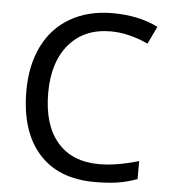

<svg xmlns="http://www.w3.org/2000/svg" viewBox="-52 -772 737 830"><g transform="rotate(5 316.0 -357.0)"><path d="M402.8 -645Q287.6 -645 221.7 -567.9Q155.8 -490.7 155.8 -356.9Q155.8 -218.8 219.7 -143.8Q283.7 -68.8 401.9 -68.8Q478 -68.8 573.2 -97.2V-19Q527.8 -2.4 485.8 3.7Q443.8 9.8 389.2 9.8Q231.4 9.8 146.2 -86.2Q61 -182.1 61 -357.9Q61 -468.3 101.8 -551.3Q142.6 -634.3 220.5 -679.2Q298.3 -724.1 403.8 -724.1Q517.1 -724.1 601.1 -682.1L564.9 -606Q479.5 -645 402.8 -645Z"/></g></svg>

Font: Noto Sans Historic
Style: Regular
Weight: 400
Designer: Monotype Design Team
Foundry: Monotype Imaging Inc.
Version: Version 0.71 uh